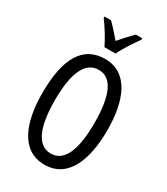

<svg xmlns="http://www.w3.org/2000/svg" viewBox="-229 -1044 1007 1155"><g transform="rotate(30 275.0 -466.5)"><path d="M406 -943H361C327 -908 309 -889 275 -849C245 -883 214 -920 189 -943H144V-933C179 -886 215 -827 236 -783H313C334 -829 376 -892 406 -933ZM501 -358C501 -563 438 -724 276 -724C126 -724 50 -603 50 -359C50 -156 111 10 276 10C438 10 501 -152 501 -358ZM137 -358C137 -549 183 -648 276 -648C366 -648 412 -551 412 -358C412 -163 365 -67 275 -67C185 -67 137 -166 137 -358Z"/></g></svg>

Font: Noto Sans UI Condensed
Style: Regular
Weight: 400
Width: 3
Designer: Monotype Design Team
Foundry: Monotype Imaging Inc.
Version: Version 1.901